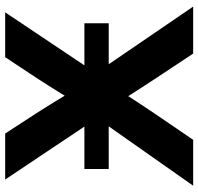

<svg xmlns="http://www.w3.org/2000/svg" viewBox="-32 -736 768 743"><g transform="rotate(-90 351.5 -364.0)"><path d="M306.2 -428.8V-312.3L28.7 -727.5H206.7L284.6 -607.8Q323.6 -547.2 373.6 -463.4H332.2L351.9 -495.2Q393.7 -563 423 -607.8L502.2 -727.5H675.8L403.5 -320.7V-431.3L698 0H516.1L416.9 -150Q404.8 -168.5 392.9 -186.7Q381 -204.9 369.3 -223.3L339.6 -269.6H363.2L333.5 -223.3Q311.8 -190.1 284.7 -150L182.4 0H4.9ZM69.4 -420.9H633.5V-326.8H69.4Z"/></g></svg>

Font: Intratopia Thin
Style: Regular
Weight: 100
Designer: Rasmus Andersson
Foundry: rsms
Version: Version 3.000;Glyphs 3.2.3 (3260)